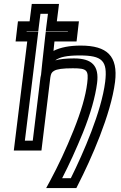

<svg xmlns="http://www.w3.org/2000/svg" viewBox="-20 -738 613 973"><path d="M422 -317C414 -251 391 -173 353 -78C315 17 275 102 233 180L214 215H252H350H367L375 199C441 70 542 -157 563 -323C579 -454 523 -507 389 -507C333 -507 286 -498 251 -480L256 -528H343H368L371 -553L377 -605L380 -630H355H268L276 -693L279 -718H254H166H141L138 -693L130 -630H96H71L68 -605L62 -553L59 -528H84H118L53 0L50 25H75H165H190L193 0L235 -345C238 -365 242 -372 254 -379C269 -388 298 -392 349 -392C421 -392 430 -383 422 -317ZM188 -359C187 -354 186 -350 185 -345L146 -25H106L171 -553L174 -578H149H115V-580H149H174L177 -605L185 -668H223L215 -605L212 -580H237H324V-578H237H212L209 -553L194 -418L188 -359ZM472 -317C483 -404 447 -442 355 -442C317 -442 284 -439 260 -432C282 -449 320 -457 383 -457C498 -457 526 -431 513 -323C494 -172 403 36 339 165H295C331 95 366 18 400 -65C439 -162 463 -247 472 -317Z"/></svg>

Font: Gamestation Text Outline
Style: Italic
Weight: 400
Designer: Jonas Hecksher
Foundry: Jonas Hecksher, Playtypeª, e-types AS
Version: Version 1.003